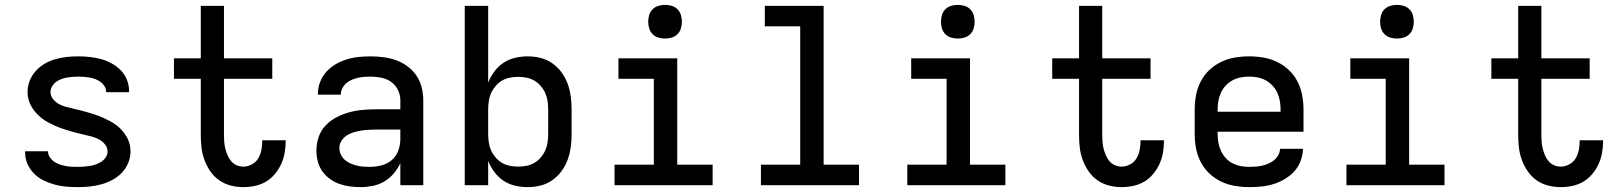

<svg xmlns="http://www.w3.org/2000/svg" viewBox="-20 -759 6640 787"><path d="M299 8Q275 8 251 6Q227 4 203.5 -2.5Q180 -9 158.5 -19.5Q137 -30 120 -47Q103 -64 93 -86.5Q83 -109 83 -133V-139H177V-137Q177 -125 184.5 -114Q192 -103 202.5 -96Q213 -89 225 -85Q237 -81 249 -78.5Q261 -76 273.5 -75.5Q286 -75 299 -75Q312 -75 324.5 -76Q337 -77 349.5 -79Q362 -81 374 -85.5Q386 -90 396.5 -97Q407 -104 414 -115Q421 -126 421 -138Q421 -154 410.5 -167Q400 -180 386 -187.5Q372 -195 357 -199Q342 -203 326.5 -206.5Q311 -210 295.5 -214Q280 -218 265 -222.5Q250 -227 235 -232Q220 -237 205.5 -243.5Q191 -250 177 -257.5Q163 -265 150.5 -275Q138 -285 127.5 -296.5Q117 -308 109 -322Q101 -336 97 -351Q93 -366 93 -382Q93 -406 102 -428.5Q111 -451 127 -468.5Q143 -486 163.5 -498Q184 -510 207 -516.5Q230 -523 253.5 -525.5Q277 -528 301 -528Q324 -528 347.5 -525.5Q371 -523 393.5 -517Q416 -511 437 -499.5Q458 -488 474.5 -471.5Q491 -455 500 -432.5Q509 -410 509 -387V-381H415V-383Q415 -395 408.5 -405.5Q402 -416 392.5 -423Q383 -430 371.5 -434.5Q360 -439 348.5 -441Q337 -443 325 -444Q313 -445 301 -445Q289 -445 277 -444Q265 -443 253.5 -441Q242 -439 230.5 -434.5Q219 -430 209.5 -423Q200 -416 193.5 -405Q187 -394 187 -382Q187 -366 197.5 -353Q208 -340 221.5 -332.5Q235 -325 250.5 -321Q266 -317 281.5 -313.5Q297 -310 312.5 -306Q328 -302 343 -297.5Q358 -293 373 -288Q388 -283 402.5 -276.5Q417 -270 431 -262.5Q445 -255 457.5 -245.5Q470 -236 480.5 -224Q491 -212 499 -198.5Q507 -185 511 -169.5Q515 -154 515 -138Q515 -114 505.5 -91Q496 -68 479 -50.5Q462 -33 440.5 -21.5Q419 -10 395.5 -3.5Q372 3 347.5 5.5Q323 8 299 8Z M977 8Q951 8 925.5 1.5Q900 -5 878.5 -20Q857 -35 842 -57Q827 -79 818 -103.5Q809 -128 806 -154Q803 -180 803 -206V-436H693V-520H803V-735H898V-520H1096V-436H898V-206Q898 -192 899 -178Q900 -164 903.5 -150Q907 -136 912.5 -123Q918 -110 927 -99Q936 -88 949.5 -82Q963 -76 977 -76Q995 -76 1012 -85Q1029 -94 1038.5 -110Q1048 -126 1051.5 -144.5Q1055 -163 1055 -181V-184H1151V-179Q1151 -155 1146.5 -131Q1142 -107 1132 -85.5Q1122 -64 1106 -45Q1090 -26 1069.5 -14Q1049 -2 1025 3Q1001 8 977 8Z M1457 8Q1435 8 1413 5Q1391 2 1370 -5.5Q1349 -13 1331 -26.5Q1313 -40 1300.5 -58Q1288 -76 1282.5 -98Q1277 -120 1277 -142Q1277 -170 1286 -197Q1295 -224 1314.5 -244.5Q1334 -265 1359 -278Q1384 -291 1411 -298.5Q1438 -306 1466 -308.5Q1494 -311 1522 -311H1621V-348Q1621 -370 1611 -390.5Q1601 -411 1583 -423.5Q1565 -436 1543 -440.5Q1521 -445 1499 -445Q1486 -445 1473 -444Q1460 -443 1447 -440Q1434 -437 1422 -432Q1410 -427 1400 -418.5Q1390 -410 1383.5 -397.5Q1377 -385 1377 -372V-371H1283V-374Q1283 -399 1292 -422.5Q1301 -446 1317.5 -464.5Q1334 -483 1355.5 -495.5Q1377 -508 1401 -515.5Q1425 -523 1449.5 -525.5Q1474 -528 1499 -528Q1525 -528 1552 -524.5Q1579 -521 1604 -512Q1629 -503 1650.5 -487Q1672 -471 1687 -449Q1702 -427 1708.5 -400.5Q1715 -374 1715 -348V0H1621V-90Q1610 -67 1593.5 -47.5Q1577 -28 1555 -15Q1533 -2 1507.5 3Q1482 8 1457 8ZM1495 -75Q1519 -75 1543 -81Q1567 -87 1585.5 -102.5Q1604 -118 1612.5 -141.5Q1621 -165 1621 -189V-228H1522Q1506 -228 1490.5 -227Q1475 -226 1459.5 -223.5Q1444 -221 1429 -216.5Q1414 -212 1401 -203.5Q1388 -195 1379.5 -181.5Q1371 -168 1371 -152Q1371 -139 1377 -126Q1383 -113 1393 -104Q1403 -95 1415.5 -89.5Q1428 -84 1441.5 -80.5Q1455 -77 1468.5 -76Q1482 -75 1495 -75Z M2143 8Q2117 8 2091 2Q2065 -4 2043.5 -18.5Q2022 -33 2006 -54.5Q1990 -76 1981 -100V0H1885V-735H1981V-420Q1990 -444 2006 -465.5Q2022 -487 2043.5 -501.5Q2065 -516 2091 -522Q2117 -528 2143 -528Q2170 -528 2196 -521.5Q2222 -515 2244 -499.5Q2266 -484 2282 -462Q2298 -440 2307 -415Q2316 -390 2319.5 -363.5Q2323 -337 2323 -310V-210Q2323 -183 2319.5 -156.5Q2316 -130 2307 -105Q2298 -80 2282 -58Q2266 -36 2244 -20.5Q2222 -5 2196 1.5Q2170 8 2143 8ZM2104 -76Q2121 -76 2138.5 -79.5Q2156 -83 2170.5 -91.5Q2185 -100 2196.5 -113.5Q2208 -127 2215 -142.5Q2222 -158 2224.5 -175.5Q2227 -193 2227 -210V-310Q2227 -327 2224.5 -344.5Q2222 -362 2215 -377.5Q2208 -393 2196.5 -406.5Q2185 -420 2170.5 -428.5Q2156 -437 2138.5 -440.5Q2121 -444 2104 -444Q2087 -444 2069.5 -440.5Q2052 -437 2037.5 -428.5Q2023 -420 2011.5 -406.5Q2000 -393 1993 -377.5Q1986 -362 1983.5 -344.5Q1981 -327 1981 -310V-210Q1981 -193 1983.5 -175.5Q1986 -158 1993 -142.5Q2000 -127 2011.5 -113.5Q2023 -100 2037.5 -91.5Q2052 -83 2069.5 -79.5Q2087 -76 2104 -76Z M2499 0V-84H2660V-436H2515V-520H2756V-84H2901V0ZM2706 -601Q2692 -601 2678.5 -605Q2665 -609 2655 -619Q2645 -629 2641 -642.5Q2637 -656 2637 -670Q2637 -684 2641 -697.5Q2645 -711 2655 -721Q2665 -731 2678.5 -735Q2692 -739 2706 -739Q2720 -739 2733.5 -735Q2747 -731 2757 -721Q2767 -711 2771 -697.5Q2775 -684 2775 -670Q2775 -656 2771 -642.5Q2767 -629 2757 -619Q2747 -609 2733.5 -605Q2720 -601 2706 -601Z M3099 0V-84H3260V-651H3115V-735H3356V-84H3501V0Z M3699 0V-84H3860V-436H3715V-520H3956V-84H4101V0ZM3906 -601Q3892 -601 3878.5 -605Q3865 -609 3855 -619Q3845 -629 3841 -642.5Q3837 -656 3837 -670Q3837 -684 3841 -697.5Q3845 -711 3855 -721Q3865 -731 3878.5 -735Q3892 -739 3906 -739Q3920 -739 3933.5 -735Q3947 -731 3957 -721Q3967 -711 3971 -697.5Q3975 -684 3975 -670Q3975 -656 3971 -642.5Q3967 -629 3957 -619Q3947 -609 3933.5 -605Q3920 -601 3906 -601Z M4577 8Q4551 8 4525.5 1.5Q4500 -5 4478.5 -20Q4457 -35 4442 -57Q4427 -79 4418 -103.5Q4409 -128 4406 -154Q4403 -180 4403 -206V-436H4293V-520H4403V-735H4498V-520H4696V-436H4498V-206Q4498 -192 4499 -178Q4500 -164 4503.5 -150Q4507 -136 4512.5 -123Q4518 -110 4527 -99Q4536 -88 4549.5 -82Q4563 -76 4577 -76Q4595 -76 4612 -85Q4629 -94 4638.5 -110Q4648 -126 4651.5 -144.5Q4655 -163 4655 -181V-184H4751V-179Q4751 -155 4746.5 -131Q4742 -107 4732 -85.5Q4722 -64 4706 -45Q4690 -26 4669.5 -14Q4649 -2 4625 3Q4601 8 4577 8Z M5100 8Q5071 8 5041.5 3Q5012 -2 4985 -15Q4958 -28 4936.5 -48.5Q4915 -69 4901.5 -95.5Q4888 -122 4882.5 -151Q4877 -180 4877 -210V-310Q4877 -340 4882.5 -369Q4888 -398 4901.5 -424.5Q4915 -451 4936.5 -471.5Q4958 -492 4985 -505Q5012 -518 5041 -523Q5070 -528 5100 -528Q5130 -528 5159 -523Q5188 -518 5215 -505Q5242 -492 5263.5 -471.5Q5285 -451 5298.5 -424.5Q5312 -398 5317.5 -369Q5323 -340 5323 -310V-219H4971V-210Q4971 -192 4974 -174.5Q4977 -157 4984.5 -141Q4992 -125 5004 -111.5Q5016 -98 5031.5 -90Q5047 -82 5064.5 -78.5Q5082 -75 5100 -75Q5114 -75 5127.5 -76Q5141 -77 5154 -80Q5167 -83 5179.5 -88.5Q5192 -94 5202.5 -102.5Q5213 -111 5219.5 -123Q5226 -135 5227 -149H5321Q5320 -123 5311 -99Q5302 -75 5285 -56.5Q5268 -38 5246 -25Q5224 -12 5200 -4.5Q5176 3 5150.5 5.5Q5125 8 5100 8ZM5229 -301V-310Q5229 -328 5226 -345.5Q5223 -363 5215.5 -379Q5208 -395 5196 -408Q5184 -421 5168.5 -429.5Q5153 -438 5135.5 -441.5Q5118 -445 5100 -445Q5082 -445 5064.5 -441.5Q5047 -438 5031.5 -429.5Q5016 -421 5004 -408Q4992 -395 4984.5 -379Q4977 -363 4974 -345.5Q4971 -328 4971 -310V-301Z M5499 0V-84H5660V-436H5515V-520H5756V-84H5901V0ZM5706 -601Q5692 -601 5678.5 -605Q5665 -609 5655 -619Q5645 -629 5641 -642.5Q5637 -656 5637 -670Q5637 -684 5641 -697.5Q5645 -711 5655 -721Q5665 -731 5678.5 -735Q5692 -739 5706 -739Q5720 -739 5733.5 -735Q5747 -731 5757 -721Q5767 -711 5771 -697.5Q5775 -684 5775 -670Q5775 -656 5771 -642.5Q5767 -629 5757 -619Q5747 -609 5733.5 -605Q5720 -601 5706 -601Z M6377 8Q6351 8 6325.5 1.5Q6300 -5 6278.5 -20Q6257 -35 6242 -57Q6227 -79 6218 -103.5Q6209 -128 6206 -154Q6203 -180 6203 -206V-436H6093V-520H6203V-735H6298V-520H6496V-436H6298V-206Q6298 -192 6299 -178Q6300 -164 6303.5 -150Q6307 -136 6312.5 -123Q6318 -110 6327 -99Q6336 -88 6349.5 -82Q6363 -76 6377 -76Q6395 -76 6412 -85Q6429 -94 6438.5 -110Q6448 -126 6451.5 -144.5Q6455 -163 6455 -181V-184H6551V-179Q6551 -155 6546.5 -131Q6542 -107 6532 -85.5Q6522 -64 6506 -45Q6490 -26 6469.5 -14Q6449 -2 6425 3Q6401 8 6377 8Z"/></svg>

Font: Iosevka Medium Extended
Style: Regular
Weight: 500
Width: 7
Monospace: yes
Designer: Belleve Invis
Foundry: Belleve Invis
Version: Version 32.5.0; ttfautohint (v1.8.4)